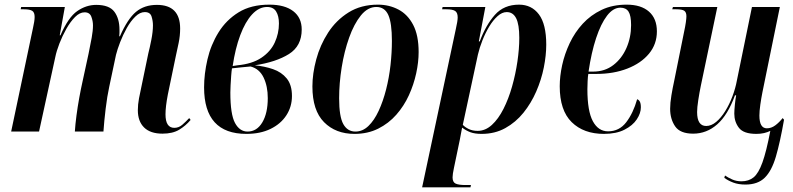

<svg xmlns="http://www.w3.org/2000/svg" viewBox="-20 -566 3411 826"><path d="M679 9Q627 9 600 -17.5Q573 -44 573 -92Q573 -116 578 -143Q583 -170 590 -201L618 -336Q624 -359 631 -394.5Q638 -430 638 -457Q638 -476 632 -495Q626 -514 603 -514Q582 -514 562 -494.5Q542 -475 525.5 -445.5Q509 -416 497 -385Q485 -354 479 -330L450 -193Q441 -152 434.5 -98Q428 -44 425 0H302Q304 -31 309 -69Q314 -107 321 -145.5Q328 -184 335 -215L361 -335Q369 -374 374.5 -404Q380 -434 380 -457Q380 -475 373 -494Q366 -513 344 -513Q323 -513 303 -493Q283 -473 265.5 -442Q248 -411 235.5 -378.5Q223 -346 218 -321L148 0H28L122 -446Q125 -459 127 -471.5Q129 -484 129 -493Q129 -513 118.5 -519.5Q108 -526 82 -526H69L71 -536H259L237 -414H240Q274 -492 312.5 -518.5Q351 -545 394 -545Q450 -545 472 -515.5Q494 -486 494 -438Q494 -432 494 -424.5Q494 -417 493 -410H496Q529 -485 565 -515Q601 -545 655 -545Q755 -545 755 -443Q755 -412 748.5 -381Q742 -350 736 -323L702 -159Q692 -107 692 -74Q692 -16 730 -16Q749 -16 764 -29Q779 -42 794 -58L800 -50Q779 -25 751 -8Q723 9 679 9Z M1040 10Q858 10 858 -190Q858 -248 872.5 -310.5Q887 -373 920 -426.5Q953 -480 1006.5 -513Q1060 -546 1139 -546Q1205 -546 1241.5 -518Q1278 -490 1278 -439Q1278 -368 1223 -333.5Q1168 -299 1076 -285Q1118 -281 1154.5 -268.5Q1191 -256 1213.5 -228.5Q1236 -201 1236 -153Q1236 -107 1212 -70Q1188 -33 1144 -11.5Q1100 10 1040 10ZM1001 -285Q1065 -291 1104.5 -317.5Q1144 -344 1162 -383Q1180 -422 1180 -465Q1180 -497 1168 -516.5Q1156 -536 1129 -536Q1094 -536 1064.5 -504Q1035 -472 1013.5 -414.5Q992 -357 981 -282ZM1045 0Q1085 0 1108.5 -39.5Q1132 -79 1132 -144Q1132 -195 1114 -232.5Q1096 -270 1058 -280Q1045 -279 1020.5 -276.5Q996 -274 978 -272Q976 -260 974.5 -239.5Q973 -219 972 -199Q971 -179 971 -168Q971 -74 991 -37Q1011 0 1045 0Z M1505 10Q1424 10 1374 -40.5Q1324 -91 1324 -194Q1324 -249 1340.5 -310.5Q1357 -372 1391.5 -425.5Q1426 -479 1479.5 -512.5Q1533 -546 1606 -546Q1654 -546 1694 -525Q1734 -504 1757.5 -459Q1781 -414 1781 -342Q1781 -299 1770.5 -250.5Q1760 -202 1739 -156Q1718 -110 1685 -72.5Q1652 -35 1607 -12.5Q1562 10 1505 10ZM1509 0Q1540 0 1565 -24Q1590 -48 1609 -89Q1628 -130 1641 -181Q1654 -232 1660 -286Q1666 -340 1666 -390Q1666 -467 1650.5 -501.5Q1635 -536 1599 -536Q1562 -536 1532.5 -499.5Q1503 -463 1482 -404Q1461 -345 1450 -276.5Q1439 -208 1439 -143Q1439 -64 1457 -32Q1475 0 1509 0Z M1941 -441Q1945 -458 1947 -471Q1949 -484 1949 -491Q1949 -511 1938.5 -518.5Q1928 -526 1900 -526H1882L1884 -536H2068L2040 -388H2044Q2070 -458 2109 -502Q2148 -546 2213 -546Q2267 -546 2298.5 -504Q2330 -462 2330 -374Q2330 -328 2319.5 -275.5Q2309 -223 2287 -172.5Q2265 -122 2232 -81Q2199 -40 2154 -15Q2109 10 2052 10Q2023 10 2004 3Q1985 -4 1968 -17Q1965 -2 1963 9.5Q1961 21 1958 36L1933 156Q1927 184 1927 197Q1927 218 1940.5 224Q1954 230 1982 230H2006L2004 240H1796ZM2035 -3Q2068 -3 2096 -28.5Q2124 -54 2146 -97.5Q2168 -141 2183 -194Q2198 -247 2206 -301.5Q2214 -356 2214 -403Q2214 -461 2200.5 -487.5Q2187 -514 2160 -514Q2140 -514 2120.5 -496.5Q2101 -479 2084.5 -451.5Q2068 -424 2055.5 -392.5Q2043 -361 2036 -331L1971 -29Q1980 -19 1996.5 -11Q2013 -3 2035 -3Z M2578 10Q2491 10 2439.5 -40.5Q2388 -91 2388 -195Q2388 -238 2398.5 -286Q2409 -334 2431 -380.5Q2453 -427 2487 -464Q2521 -501 2568 -523.5Q2615 -546 2676 -546Q2738 -546 2772 -516Q2806 -486 2806 -431Q2806 -376 2772 -335Q2738 -294 2679 -271Q2620 -248 2546 -248H2511Q2509 -239 2508 -217Q2507 -195 2507 -182Q2507 -88 2530.5 -44.5Q2554 -1 2596 -1Q2644 -1 2674 -40Q2704 -79 2721 -139Q2728 -137 2732.5 -129Q2737 -121 2737 -104Q2737 -79 2719.5 -52.5Q2702 -26 2666.5 -8Q2631 10 2578 10ZM2532 -258Q2582 -258 2618.5 -286Q2655 -314 2675 -359.5Q2695 -405 2695 -458Q2695 -499 2684 -516Q2673 -533 2649 -533Q2618 -533 2591.5 -498.5Q2565 -464 2544.5 -402Q2524 -340 2512 -258Z M3187 228Q3157 228 3134.5 219.5Q3112 211 3096 199L3099 189Q3112 198 3130 206Q3148 214 3170 214Q3201 214 3222 197Q3243 180 3260 133Q3277 86 3294 -3Q3282 3 3267 6.5Q3252 10 3234 10Q3179 10 3159 -16Q3139 -42 3139 -77Q3139 -91 3141.5 -116Q3144 -141 3147 -156H3142Q3111 -71 3065.5 -31Q3020 9 2962 9Q2906 9 2884.5 -22.5Q2863 -54 2863 -98Q2863 -123 2868.5 -156Q2874 -189 2880 -216L2923 -429Q2928 -452 2930.5 -469.5Q2933 -487 2933 -496Q2933 -513 2924 -519.5Q2915 -526 2889 -526H2872L2875 -536H3066L2995 -197Q2989 -168 2984 -135.5Q2979 -103 2979 -84Q2979 -24 3018 -24Q3040 -24 3061 -41.5Q3082 -59 3100 -88Q3118 -117 3131 -151.5Q3144 -186 3150 -219L3215 -536H3335L3260 -169Q3255 -144 3251 -116Q3247 -88 3247 -69Q3247 -14 3279 -14Q3298 -14 3315 -26.5Q3332 -39 3347 -58L3353 -51Q3336 46 3318 107.5Q3300 169 3270 198.5Q3240 228 3187 228Z"/></svg>

Font: Noto Serif Display Condensed SemiBold
Style: Italic
Weight: 600
Width: 3
Italic angle: -12°
Designer: Monotype Design Team
Foundry: Monotype Imaging Inc.
Version: Version 2.009